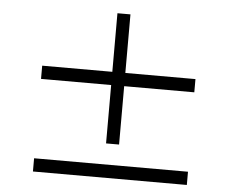

<svg xmlns="http://www.w3.org/2000/svg" viewBox="-54 -867 1108 911"><g transform="rotate(5 500.0 -411.5)"><path d="M865 -461V-524H531V-803H469V-524H135V-461H469V-183H531V-461ZM868 -83H135V-20H868Z"/></g></svg>

Font: ChiuKong Gothic CL Normal
Style: Regular
Weight: 350
Designer: Ryoko NISHIZUKA 西塚涼子 (kana, bopomofo & ideographs); Paul D. Hunt (Latin, Greek & Cyrillic); Sandoll Communications 산돌커뮤니
Foundry: Adobe
Version: Version 1.300